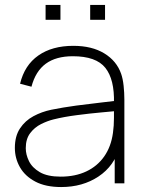

<svg xmlns="http://www.w3.org/2000/svg" viewBox="-20 -740 582 775"><path d="M344 -660V-720H404V-660ZM164 -660V-720H224V-660ZM227 15Q164 15 122.5 -7Q81 -29 60.5 -65Q40 -101 40 -143Q40 -190.5 60.8 -221.8Q81.5 -253 115 -271Q148.5 -289 187 -297Q234 -306.5 287.8 -313.8Q341.5 -321 387 -326Q432.5 -331 455 -334L440 -324Q442.5 -419.5 405.2 -466.2Q368 -513 274 -513Q206 -513 164.8 -482.8Q123.5 -452.5 107 -390L61 -402Q79 -477 134.8 -516Q190.5 -555 276 -555Q351 -555 401 -524.5Q451 -494 469 -442Q476 -422 479 -393.5Q482 -365 482 -338V0H443V-148L463 -147Q441.5 -70 377.5 -27.5Q313.5 15 227 15ZM225 -27Q283.5 -27 328.2 -48Q373 -69 400.8 -108.8Q428.5 -148.5 436 -204Q440 -232 440 -264Q440 -296 440 -310L462 -293Q435.5 -290.5 388.8 -286.2Q342 -282 290 -275.2Q238 -268.5 196 -258Q171.5 -252 145.5 -239Q119.5 -226 101.8 -202.5Q84 -179 84 -142Q84 -116 97 -89.5Q110 -63 140.8 -45Q171.5 -27 225 -27Z"/></svg>

Font: Manrope ExtraLight
Style: Regular
Weight: 200
Designer: Mikhail Sharanda
Foundry: Mikhail Sharanda
Version: Version 4.505